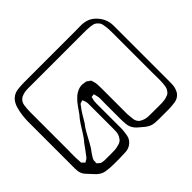

<svg xmlns="http://www.w3.org/2000/svg" viewBox="-144 -731 951 951"><g transform="rotate(-45 331.5 -255.0)"><path d="M640 -384V-53Q640 -41 639.5 -28Q639 -15 635 -3Q631 8 626 17Q611 38 586 42Q561 46 538 46H472Q459 46 446 45Q433 44 422 40Q409 35 397.5 26Q386 17 376 8Q370 3 364 -2.5Q358 -8 353 -15Q341 -32 339 -51.5Q337 -71 337 -90V-202Q337 -215 337.5 -228.5Q338 -242 334 -255L331 -267Q331 -269 330 -269Q330 -269 327 -269Q325 -268 320 -268Q315 -268 313 -267Q312 -265 312 -261Q311 -257 310 -253.5Q309 -250 308 -246Q307 -237 307 -227Q307 -217 307 -208Q307 -197 307 -175Q307 -153 307 -128Q307 -103 307 -81Q307 -59 307 -48Q306 -29 302 -8Q298 13 282 27Q264 43 239.5 44.5Q215 46 192 46Q176 46 160.5 46Q145 46 129 45Q115 44 100.5 41.5Q86 39 74 31Q64 25 56 16Q48 7 40 -1Q29 -12 19.5 -23.5Q10 -35 6 -51Q4 -63 4 -75.5Q4 -88 4 -99V-403Q4 -418 6.5 -442.5Q9 -467 16.5 -492Q24 -517 39 -532Q57 -549 81 -552Q105 -555 127 -555H479Q500 -555 523.5 -555.5Q547 -556 567 -549Q587 -542 603.5 -525.5Q620 -509 629 -490Q640 -468 640 -438.5Q640 -409 640 -384ZM483 0H536Q544 -1 553.5 -1.5Q563 -2 570 -5Q574 -7 578.5 -8Q583 -9 586 -11Q590 -13 594.5 -18Q599 -23 601 -27Q606 -34 607.5 -43Q609 -52 610 -60Q612 -80 611.5 -99.5Q611 -119 611 -138V-386Q611 -404 611 -423Q611 -442 609 -460Q608 -469 606 -479Q604 -489 599 -496Q598 -498 596.5 -499Q595 -500 594 -501Q592 -503 589.5 -506Q587 -509 584 -510Q579 -514 571 -515.5Q563 -517 556 -518Q536 -520 515 -520Q494 -520 473 -520H145Q133 -520 120 -520Q107 -520 95 -518Q91 -517 85 -515Q79 -513 74 -511Q52 -499 48.5 -475Q45 -451 45 -428V-172Q45 -151 44.5 -129.5Q44 -108 46 -87Q46 -84 46 -80Q46 -76 47 -73Q48 -72 51 -70Q54 -68 55 -66Q56 -65 58 -62.5Q60 -60 61 -60Q63 -59 64 -60Q65 -61 66 -62Q71 -65 75.5 -67.5Q80 -70 83 -74Q94 -88 105 -103Q116 -118 126 -132Q140 -147 153.5 -169Q167 -191 181 -212.5Q195 -234 209 -249Q221 -266 233.5 -284Q246 -302 261 -316Q276 -331 296 -339Q316 -347 337 -342Q340 -341 344 -341Q348 -341 351 -339Q353 -338 357 -334Q359 -333 362.5 -331Q366 -329 368 -326Q370 -325 370.5 -321.5Q371 -318 372 -316Q377 -303 377.5 -287.5Q378 -272 378 -258V-236Q378 -225 378 -204Q378 -183 378 -159Q378 -135 378 -114Q378 -93 378 -82Q379 -65 381.5 -45.5Q384 -26 399 -14Q401 -13 404 -12Q407 -11 409 -9Q426 -1 444.5 -0.5Q463 0 483 0ZM197 -200Q184 -185 170.5 -160.5Q157 -136 143.5 -111Q130 -86 117 -71Q113 -64 107 -55.5Q101 -47 99 -39Q98 -37 98.5 -33.5Q99 -30 99 -28Q96 -22 98 -18Q99 -16 102 -14Q105 -12 106 -11Q108 -10 110 -7.5Q112 -5 114 -4Q116 -3 118.5 -3Q121 -3 122 -2Q127 -1 131 -0.5Q135 0 139 0H189Q199 0 208 -0.5Q217 -1 226 -3Q235 -5 244 -8Q253 -11 260 -18Q262 -20 263.5 -22.5Q265 -25 266 -27Q268 -29 269.5 -31.5Q271 -34 272 -37Q277 -48 277.5 -60.5Q278 -73 278 -84V-258Q277 -263 276.5 -267.5Q276 -272 274 -276L270 -286Q269 -287 269 -287.5Q269 -288 268 -289Q268 -289 265 -287.5Q262 -286 261 -286Q259 -285 256 -284.5Q253 -284 251 -282Q249 -281 247.5 -278Q246 -275 244 -273Q231 -257 220 -238.5Q209 -220 197 -200Z"/></g></svg>

Font: Rubik Vinyl
Style: Regular
Weight: 400
Designer: Hubert and Fischer, NaN
Foundry: Hubert and Fischer, NaN
Version: Version 2.200